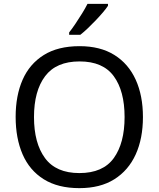

<svg xmlns="http://www.w3.org/2000/svg" viewBox="-20 -964 821 994"><path d="M720 -358Q720 -247 682.5 -164.5Q645 -82 572 -36Q499 10 391 10Q280 10 206.5 -36Q133 -82 97 -165Q61 -248 61 -359Q61 -469 97 -551Q133 -633 206.5 -679Q280 -725 392 -725Q499 -725 572 -679.5Q645 -634 682.5 -551.5Q720 -469 720 -358ZM156 -358Q156 -223 213 -145.5Q270 -68 391 -68Q513 -68 569 -145.5Q625 -223 625 -358Q625 -493 569 -569.5Q513 -646 392 -646Q271 -646 213.5 -569.5Q156 -493 156 -358ZM539 -934Q530 -920 513 -900Q496 -880 475.5 -858.5Q455 -837 434.5 -817.5Q414 -798 396 -784H338V-796Q353 -815 370.5 -841Q388 -867 405 -894.5Q422 -922 433 -944H539Z"/></svg>

Font: Noto Sans Bamum
Style: Regular
Weight: 400
Designer: Monotype Design Team
Foundry: Monotype Imaging Inc.
Version: Version 2.001